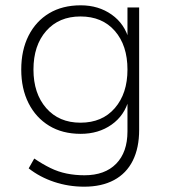

<svg xmlns="http://www.w3.org/2000/svg" viewBox="-20 -515 636 723"><path d="M297 188Q238 188 184 170Q130 152 88 119L109 82Q140 103 169.5 117.5Q199 132 231 138.5Q263 145 298 145Q375 145 417.5 101.5Q460 58 460 -20V-140H465Q449 -80 400 -45.5Q351 -11 284 -11Q215 -11 165 -41.5Q115 -72 87.5 -126.5Q60 -181 60 -253Q60 -326 87.5 -380.5Q115 -435 165 -465Q215 -495 284 -495Q351 -495 400.5 -460Q450 -425 466 -364H460V-487H504V-26Q504 42 480 90Q456 138 409.5 163Q363 188 297 188ZM283 -53Q365 -53 412.5 -108Q460 -163 460 -253Q460 -344 412.5 -398.5Q365 -453 283 -453Q202 -453 154 -398.5Q106 -344 106 -253Q106 -163 154 -108Q202 -53 283 -53Z"/></svg>

Font: Nunito Sans 10pt ExtraLight
Style: Regular
Weight: 250
Designer: Vernon Adams
Foundry: Vernon Adams
Version: Version 3.101;gftools[0.9.27]